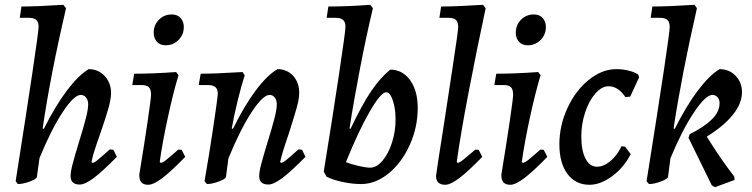

<svg xmlns="http://www.w3.org/2000/svg" viewBox="-20 -755 3121 797"><path d="M436 -135 451 -133 465 -104Q405 -43 369 -16Q333 11 311 11Q273 11 273 -24Q273 -43 282 -76.5Q291 -110 308 -166Q326 -224 336 -262.5Q346 -301 346 -322Q346 -339 337.5 -350Q329 -361 315 -361Q287 -361 239.5 -288.5Q192 -216 144 -99L133 -20Q132 -12 103.5 -1.5Q75 9 54 9L45 -3Q138 -595 140 -641Q141 -662 131.5 -671.5Q122 -681 100 -681H62L69 -728Q133 -728 243 -735L254 -721Q190 -446 157 -222L162 -220Q210 -316 258 -379.5Q306 -443 348 -468Q388 -468 414.5 -439.5Q441 -411 441 -369Q441 -344 429.5 -303.5Q418 -263 396 -200Q393 -192 379 -151Q365 -110 360 -83L363 -79Q370 -79 381 -87.5Q392 -96 436 -135Z M720 -134 734 -133 749 -104Q691 -44 654 -16Q617 12 595 12Q576 12 567 2Q558 -8 558 -29Q579 -157 593 -252Q607 -347 607 -362Q607 -384 598 -393Q589 -402 567 -402H529L537 -449Q616 -449 711 -456L721 -443Q698 -366 676 -264Q654 -162 643 -83L647 -79Q654 -79 666.5 -88.5Q679 -98 720 -134ZM618 -619Q618 -651 639.5 -673Q661 -695 693 -695Q717 -695 730 -680Q743 -665 743 -643Q743 -611 721 -589Q699 -567 668 -567Q644 -567 631 -582Q618 -597 618 -619Z M1248 -104Q1189 -44 1152.5 -16.5Q1116 11 1094 11Q1056 11 1056 -24Q1056 -43 1065 -76.5Q1074 -110 1091 -166Q1109 -224 1119 -262.5Q1129 -301 1129 -322Q1129 -339 1120.5 -350Q1112 -361 1099 -361Q1071 -361 1023.5 -288Q976 -215 928 -97L918 -20Q916 -12 888 -1.5Q860 9 839 9L829 -3Q847 -105 864.5 -222Q882 -339 884 -362Q885 -383 875 -392.5Q865 -402 843 -402H805L813 -449Q871 -449 987 -456L996 -442Q981 -397 966 -335Q951 -273 942 -222L947 -220Q994 -316 1041.5 -379.5Q1089 -443 1132 -468Q1171 -468 1196.5 -440.5Q1222 -413 1222 -370Q1222 -345 1212 -309Q1202 -273 1178 -198Q1150 -117 1143 -83L1146 -79Q1153 -79 1165.5 -88.5Q1178 -98 1219 -135L1234 -133Z M1414 -643Q1414 -663 1404.5 -672Q1395 -681 1374 -681H1336L1343 -728Q1422 -728 1517 -735L1528 -721Q1501 -609 1474 -468.5Q1447 -328 1431 -222L1435 -220Q1482 -319 1520 -375.5Q1558 -432 1600 -466Q1651 -466 1682.5 -422Q1714 -378 1714 -307Q1714 -227 1681 -153.5Q1648 -80 1593.5 -35.5Q1539 9 1479 9Q1443 9 1402.5 0.5Q1362 -8 1335 -22L1324 -43Q1360 -265 1387 -445Q1414 -625 1414 -643ZM1416 -82Q1439 -73 1469 -66Q1499 -59 1517 -59Q1543 -59 1567.5 -87.5Q1592 -116 1607 -162.5Q1622 -209 1622 -260Q1622 -305 1610.5 -338.5Q1599 -372 1583 -372Q1561 -372 1514.5 -291.5Q1468 -211 1416 -82Z M1953 -134 1967 -133 1982 -104Q1924 -44 1887 -16Q1850 12 1828 12Q1790 12 1790 -25Q1790 -31 1826 -260Q1836 -327 1859 -477Q1882 -627 1882 -642Q1882 -663 1873 -672Q1864 -681 1842 -681H1804L1811 -728Q1875 -728 1985 -735L1996 -721Q1959 -548 1925.5 -373.5Q1892 -199 1876 -83L1879 -79Q1886 -79 1898.5 -88.5Q1911 -98 1953 -134Z M2223 -134 2237 -133 2252 -104Q2194 -44 2157 -16Q2120 12 2098 12Q2079 12 2070 2Q2061 -8 2061 -29Q2082 -157 2096 -252Q2110 -347 2110 -362Q2110 -384 2101 -393Q2092 -402 2070 -402H2032L2040 -449Q2119 -449 2214 -456L2224 -443Q2201 -366 2179 -264Q2157 -162 2146 -83L2150 -79Q2157 -79 2169.5 -88.5Q2182 -98 2223 -134ZM2121 -619Q2121 -651 2142.5 -673Q2164 -695 2196 -695Q2220 -695 2233 -680Q2246 -665 2246 -643Q2246 -611 2224 -589Q2202 -567 2171 -567Q2147 -567 2134 -582Q2121 -597 2121 -619Z M2393 -188Q2393 -130 2410.5 -96.5Q2428 -63 2458 -63Q2486 -63 2514 -86.5Q2542 -110 2560 -148L2575 -146L2598 -115Q2570 -60 2521.5 -24Q2473 12 2427 12Q2369 12 2335.5 -33Q2302 -78 2302 -156Q2302 -234 2335.5 -306.5Q2369 -379 2424 -423.5Q2479 -468 2539 -468Q2565 -468 2589 -462Q2613 -456 2629 -446L2633 -434L2596 -354L2576 -352Q2546 -397 2506 -397Q2478 -397 2451.5 -367Q2425 -337 2409 -288.5Q2393 -240 2393 -188Z M2843 -198Q2903 -228 2935 -259.5Q2967 -291 2967 -327Q2967 -342 2958.5 -351.5Q2950 -361 2937 -361Q2909 -361 2860 -287.5Q2811 -214 2763 -98L2753 -20Q2751 -12 2723 -1.5Q2695 9 2674 9L2664 -3Q2760 -606 2760 -643Q2760 -663 2750.5 -672Q2741 -681 2720 -681H2681L2688 -728Q2752 -728 2863 -735L2873 -721Q2810 -446 2776 -222L2781 -220Q2829 -316 2877 -379.5Q2925 -443 2967 -468Q3007 -468 3033.5 -440.5Q3060 -413 3060 -372Q3060 -326 3022.5 -279Q2985 -232 2914 -188Q2967 -101 3028 -22L3029 -8L2948 22L2935 15L2838 -183Z"/></svg>

Font: Alegreya Medium
Style: Italic
Weight: 500
Italic angle: -7°
Designer: Juan Pablo del Peral
Foundry: Huerta Tipografica
Version: Version 2.008; ttfautohint (v1.8)